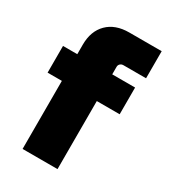

<svg xmlns="http://www.w3.org/2000/svg" viewBox="-180 -819 804 909"><g transform="rotate(30 222.0 -365.0)"><path d="M92 0V-372H14V-518H92V-570Q92 -644 135 -687Q178 -730 254 -730H431V-582H307Q297 -582 290 -575.5Q283 -569 283 -559V-518H408V-372H283V0Z"/></g></svg>

Font: MuseoModerno Black
Style: Regular
Weight: 900
Designer: Pablo Cosgaya, Héctor Gatti, Marcela Romero, and the Authors of The MuseoModerno Project.
Foundry: Omnibus-Type Team
Version: Version 1.001